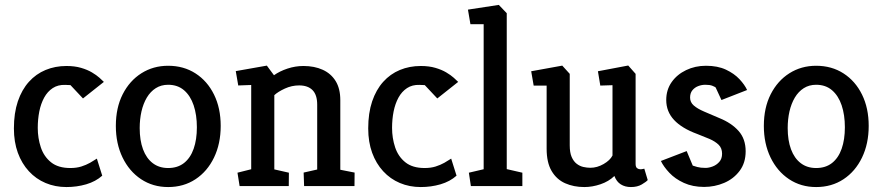

<svg xmlns="http://www.w3.org/2000/svg" viewBox="-20 -752 3566 776"><path d="M248.5 4Q202.9 4 164.1 -12.4Q125.4 -28.7 96.7 -59.9Q68 -91 52.1 -134.5Q36.2 -178.1 36.2 -233Q36.2 -295.1 52.1 -342.3Q68.1 -389.4 96.8 -421.3Q125.4 -453.1 164.2 -469.2Q202.9 -485.3 248.5 -485.3Q282 -485.3 307.5 -477.8Q333 -470.4 351.5 -459.4Q370.1 -448.4 382 -437.7Q393.9 -427 399.8 -421L315.4 -354.1L264.8 -408L243.5 -408.9Q214.5 -409.9 193.2 -396Q172 -382.1 158.5 -357.5Q145.1 -332.9 138.8 -301.3Q132.6 -269.7 132.6 -235.1Q132.6 -193.8 145 -156.5Q157.5 -119.1 186.4 -96Q215.2 -72.9 264.3 -72.9Q289 -72.9 308.6 -79Q328.2 -85.2 344 -94.1Q359.7 -103 371.5 -110.9L393.2 -42Q366.7 -18.3 328.5 -7.1Q290.3 4 248.5 4Z M659.6 4Q598 4 550.1 -27.8Q502.2 -59.7 475.2 -115.7Q448.2 -171.7 448.2 -243.1Q448.2 -316.5 475.9 -371Q503.6 -425.5 551.5 -455.9Q599.4 -486.2 659.6 -486.2Q722.2 -486.2 770.1 -455.4Q818 -424.6 845 -369.8Q872 -315.1 872 -243.1Q872 -171.2 845 -115.2Q818 -59.2 770.1 -27.6Q722.2 4 659.6 4ZM659.6 -72.9Q698 -72.9 723.9 -93.3Q749.7 -113.7 762.7 -150.8Q775.7 -187.8 775.7 -237.6Q775.7 -287.5 762.7 -326.3Q749.7 -365 723.9 -387.2Q698 -409.4 659.6 -409.4Q631.1 -409.4 609.5 -395.6Q588 -381.9 573.5 -357.7Q559.1 -333.4 551.8 -301.8Q544.6 -270.1 544.6 -234.3Q544.6 -185 558 -148.6Q571.5 -112.3 597.3 -92.6Q623.1 -72.9 659.6 -72.9Z M948.4 0 939.8 -54 995.3 -68V-408.5L942.9 -406.6L932.9 -464.6L1058.5 -486.8L1087.3 -447.9Q1110.1 -464.2 1141.9 -474.8Q1173.6 -485.3 1206.6 -485.3Q1250.5 -485.3 1284.1 -470.1Q1317.7 -454.9 1336.5 -424.5Q1355.4 -394 1355.4 -347.1V-65.9L1413.2 -54.5L1412.7 0H1209.1L1207.2 -54.5L1262 -66.9V-329.1Q1262 -368.7 1243.1 -387.8Q1224.2 -406.8 1189 -406.8Q1159.1 -406.8 1131.2 -394Q1103.3 -381.1 1088.7 -367.4V-67.4L1147.6 -54L1147.1 0Z M1680.5 4Q1634.9 4 1596.1 -12.4Q1557.4 -28.7 1528.7 -59.9Q1500 -91 1484.1 -134.5Q1468.2 -178.1 1468.2 -233Q1468.2 -295.1 1484.1 -342.3Q1500.1 -389.4 1528.8 -421.3Q1557.4 -453.1 1596.2 -469.2Q1634.9 -485.3 1680.5 -485.3Q1714 -485.3 1739.5 -477.8Q1765 -470.4 1783.5 -459.4Q1802.1 -448.4 1814 -437.7Q1825.9 -427 1831.8 -421L1747.4 -354.1L1696.8 -408L1675.5 -408.9Q1646.5 -409.9 1625.2 -396Q1604 -382.1 1590.5 -357.5Q1577.1 -332.9 1570.8 -301.3Q1564.6 -269.7 1564.6 -235.1Q1564.6 -193.8 1577 -156.5Q1589.5 -119.1 1618.4 -96Q1647.2 -72.9 1696.3 -72.9Q1721 -72.9 1740.6 -79Q1760.2 -85.2 1776 -94.1Q1791.7 -103 1803.5 -110.9L1825.2 -42Q1798.7 -18.3 1760.5 -7.1Q1722.3 4 1680.5 4Z M1883.1 0 1875 -54 1934.8 -68V-654.2H1881.3L1871.3 -713.1L1996 -732.2L2028.1 -698.6V-68.5L2091.2 -54V0Z M2341.5 4Q2298.8 4 2264.2 -11.3Q2229.7 -26.6 2209.5 -60.8Q2189.3 -95 2189.3 -150.8V-406.1H2136.9L2126.9 -464L2252.5 -486.8L2282.7 -453.5V-164.2Q2282.7 -135.7 2290.3 -117.9Q2298 -100 2310.5 -90.3Q2323.1 -80.5 2337.7 -77.2Q2352.4 -73.9 2366 -73.9Q2393.4 -73.9 2419.5 -89Q2445.6 -104 2455.5 -123.5V-407.7L2406.2 -406.1L2396.6 -464L2519.1 -487.2L2548.9 -453.5V-89.8Q2548.9 -76.8 2554.9 -72.3Q2560.8 -67.8 2568.2 -67.8Q2573.7 -67.8 2578.2 -69Q2582.7 -70.2 2584.1 -70.2L2597.9 -24.2Q2591.9 -17.2 2574 -6.6Q2556.1 4 2529.9 4Q2506.3 4 2489.1 -6.8Q2471.9 -17.5 2463.2 -40.7Q2440.2 -18.5 2407.1 -7.3Q2374 4 2341.5 4Z M2825.7 3.5Q2779.7 3.5 2744 -12.8Q2708.4 -29.1 2685.3 -53.7Q2662.1 -78.3 2651.1 -101.4L2755.3 -141.4L2779.9 -82.6Q2785.4 -80.6 2798.5 -77Q2811.7 -73.4 2831.7 -73.4Q2845 -73.4 2860.6 -79.3Q2876.1 -85.2 2887.3 -97.9Q2898.4 -110.5 2898.4 -130.8Q2898.4 -153.2 2884.5 -166.9Q2870.5 -180.5 2847.8 -190.4Q2825.1 -200.2 2797.8 -210.6Q2735.9 -233.3 2704.3 -267.2Q2672.7 -301.1 2672.7 -347.9Q2672.7 -388.9 2694.5 -420Q2716.3 -451 2753 -468.6Q2789.6 -486.2 2833.3 -486.2Q2880.4 -486.2 2914 -470.5Q2947.5 -454.7 2968.7 -432Q2990 -409.2 2999.5 -388.2L2895.9 -347.7L2872.3 -398.7Q2869.5 -401 2859.4 -405.2Q2849.3 -409.4 2830.7 -409.4Q2815.7 -409.4 2801.7 -403.9Q2787.7 -398.5 2778.4 -387.1Q2769.1 -375.8 2769.1 -357.6Q2769.1 -338.7 2783.8 -325.8Q2798.5 -312.8 2825.3 -301.3Q2852.1 -289.8 2887.3 -274.8Q2936.7 -254.8 2965.2 -222.6Q2993.7 -190.5 2993.7 -140.5Q2993.7 -93.9 2969.4 -61.5Q2945.1 -29.1 2906.8 -12.8Q2868.4 3.5 2825.7 3.5Z M3278.6 4Q3217 4 3169.1 -27.8Q3121.2 -59.7 3094.2 -115.7Q3067.2 -171.7 3067.2 -243.1Q3067.2 -316.5 3094.9 -371Q3122.6 -425.5 3170.5 -455.9Q3218.4 -486.2 3278.6 -486.2Q3341.2 -486.2 3389.1 -455.4Q3437 -424.6 3464 -369.8Q3491 -315.1 3491 -243.1Q3491 -171.2 3464 -115.2Q3437 -59.2 3389.1 -27.6Q3341.2 4 3278.6 4ZM3278.6 -72.9Q3317 -72.9 3342.9 -93.3Q3368.7 -113.7 3381.7 -150.8Q3394.7 -187.8 3394.7 -237.6Q3394.7 -287.5 3381.7 -326.3Q3368.7 -365 3342.9 -387.2Q3317 -409.4 3278.6 -409.4Q3250.1 -409.4 3228.5 -395.6Q3207 -381.9 3192.5 -357.7Q3178.1 -333.4 3170.8 -301.8Q3163.6 -270.1 3163.6 -234.3Q3163.6 -185 3177 -148.6Q3190.5 -112.3 3216.3 -92.6Q3242.1 -72.9 3278.6 -72.9Z"/></svg>

Font: Kreon Light
Style: Regular
Weight: 300
Designer: Julia Petretta
Foundry: Julia Petretta and Eli Heuer
Version: Version 2.002